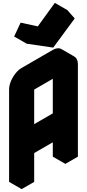

<svg xmlns="http://www.w3.org/2000/svg" viewBox="-20 -1261 603 1331"><path d="M217 -740 433 -865Q467 -885 493.5 -870Q520 -855 520 -815V-175L433 -125V-325L217 -200V0L130 50V-590Q130 -617 142 -646.5Q154 -676 174 -701.5Q194 -727 217 -740ZM433 -425V-765L217 -640V-300ZM349 -931 165 -958 210 -1054 328 -1028 447 -1191 498 -1133ZM433 -325V-125L346 -175V-375ZM433 -765V-425L346 -475V-815ZM447 -1191 328 -1028 242 -1078 360 -1241ZM328 -1028 210 -1054 123 -1104 242 -1078ZM433 -425 217 -300 130 -350 346 -475ZM494 -870Q467 -885 433 -865L217 -740Q194 -727 174 -701.5Q154 -676 142 -646.5Q130 -617 130 -590V50L43 0V-640Q43 -667 55 -696.5Q67 -726 87 -751.5Q107 -777 130 -790L346 -915Q381 -935 407 -920ZM210 -1054 165 -958 78 -1008 123 -1104Z"/></svg>

Font: Nabla
Style: Regular
Weight: 400
Designer: Arthur Reinders Folmer
Foundry: Typearture
Version: Version 1.002